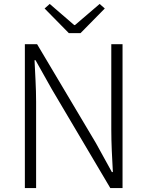

<svg xmlns="http://www.w3.org/2000/svg" viewBox="-20 -953 747 973"><path d="M106 0H163V-437C163 -510 158 -578 155 -648H160L242 -502L539 0H601V-729H544V-297C544 -226 548 -153 552 -81H547L466 -228L168 -729H106ZM329 -785H388L511 -910L485 -933L360 -826H356L232 -933L206 -910Z"/></svg>

Font: Noto Sans CJK JP Light
Style: Regular
Weight: 300
Designer: Ryoko NISHIZUKA (kana & ideographs); Paul D. Hunt (Latin, Greek & Cyrillic); Wenlong ZHANG (bopomofo); Sandoll Communica
Foundry: Adobe Systems Incorporated
Version: Version 1.004;PS 1.004;hotconv 1.0.82;makeotf.lib2.5.63406